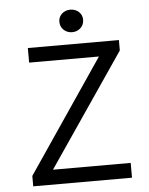

<svg xmlns="http://www.w3.org/2000/svg" viewBox="-57 -872 713 918"><g transform="rotate(-5 300.0 -413.0)"><path d="M258 -773Q258 -796 274.5 -811Q291 -826 315 -826Q339 -826 355.5 -811Q372 -796 372 -773Q372 -749 355.5 -733.5Q339 -718 315 -718Q291 -718 274.5 -733.5Q258 -749 258 -773ZM65 -50 432 -591H97V-661H534V-611L166 -71H539V0H65Z"/></g></svg>

Font: Office Code Pro
Style: Regular
Weight: 400
Designer: Nathan Rutzky & Paul D. Hunt
Foundry: Adobe Systems Incorporated
Version: Version 1.004